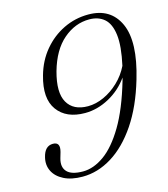

<svg xmlns="http://www.w3.org/2000/svg" viewBox="-108 -795 780 890"><g transform="rotate(-15 282.0 -350.0)"><path d="M179.5 9.5Q125.5 9.5 89.8 -8.8Q54 -27 39.2 -57.2Q24.5 -87.5 33.5 -123Q45.5 -173.5 84.5 -173.5Q121.5 -173.5 109 -127.5L101 -100Q89.5 -59.5 111 -36.5Q132.5 -13.5 187.5 -13.5Q238 -13.5 289.5 -50.2Q341 -87 388 -166Q435 -245 472.5 -373Q474.5 -380 476 -386.5Q439 -334 382.2 -303.2Q325.5 -272.5 266.5 -272.5Q176.5 -272.5 134.8 -330Q93 -387.5 122.5 -491.5Q141 -558 182 -607Q223 -656 278.8 -683Q334.5 -710 398 -710Q505 -710 545.8 -620.2Q586.5 -530.5 536 -360.5Q500.5 -240 444.8 -157.5Q389 -75 320.8 -32.8Q252.5 9.5 179.5 9.5ZM188 -494.5Q161.5 -398 189.5 -348.8Q217.5 -299.5 288 -299.5Q325.5 -299.5 364.5 -317.2Q403.5 -335 436.5 -366.5Q469.5 -398 489.5 -439Q509.5 -529.5 502.8 -584Q496 -638.5 468 -662.8Q440 -687 396 -687Q328 -687 271.5 -638.5Q215 -590 188 -494.5Z"/></g></svg>

Font: Fraunces 144pt Soft Light
Style: Italic
Weight: 300
Italic angle: -16°
Version: Version 1.000;[b76b70a41]